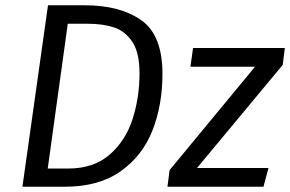

<svg xmlns="http://www.w3.org/2000/svg" viewBox="-20 -708 1100 728"><path d="M596 -428Q596 -311 558.5 -214.5Q521 -118 438 -59Q355 0 226 0H65L162 -688H301Q435 -688 515.5 -631.5Q596 -575 596 -428ZM237 -618 161 -69H239Q335 -69 395.5 -121.5Q456 -174 482.5 -256Q509 -338 509 -430Q509 -508 482 -549Q455 -590 412.5 -604Q370 -618 312 -618ZM1052 -462 727 -71H998L979 0H615L623 -63L947 -455H702L712 -526H1060Z"/></svg>

Font: FiraGO Book
Style: Italic
Weight: 350
Italic angle: -8°
Designer: bBox Type GmbH
Foundry: bBox Type GmbH
Version: Version 1.001